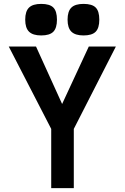

<svg xmlns="http://www.w3.org/2000/svg" viewBox="-20 -966 640 986"><path d="M243 -304 25 -727H165L299 -432L436 -727H575L359 -304V0H243ZM109.5 -865Q109.5 -908 129 -927Q148.5 -946 191.5 -946Q235.5 -946 254 -927.2Q272.5 -908.5 272.5 -865Q272.5 -822 253.8 -803Q235 -784 191.5 -784Q149 -784 129.2 -803.2Q109.5 -822.5 109.5 -865ZM327 -865Q327 -908 346.5 -927Q366 -946 409 -946Q453 -946 471.5 -927.2Q490 -908.5 490 -865Q490 -822 471.2 -803Q452.5 -784 409 -784Q366.5 -784 346.8 -803.2Q327 -822.5 327 -865Z"/></svg>

Font: JuliaMono
Style: Bold
Weight: 700
Monospace: yes
Designer: cormullion
Foundry: corm
Version: Version 0.055; ttfautohint (v1.8.4)